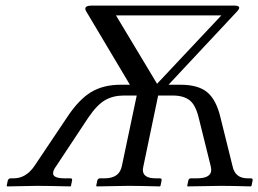

<svg xmlns="http://www.w3.org/2000/svg" viewBox="-20 -665 924 687"><path d="M422.9 -323.2Q384.8 -323.2 356 -306.6Q327.1 -290 295.9 -244.1L181.2 -70.8Q169.9 -55.7 169.9 -44.9Q169.9 -26.9 211.9 -26.9H231.9Q239.7 -26.9 237.8 -19L233.9 0L231.9 2Q147 0 112.8 0L5.9 2L3.9 0L7.8 -19Q10.7 -26.9 18.1 -26.9H28.8Q72.8 -26.9 103 -70.8L219.2 -244.1Q261.2 -308.1 305.2 -335Q349.1 -361.8 412.1 -361.8H444.8L288.1 -625Q285.2 -629.4 285.2 -633.8Q285.2 -645 309.1 -645H817.9Q835.9 -645 835.9 -637.2Q835.9 -632.3 829.1 -625L583 -361.8H626Q689 -361.8 721.4 -335Q753.9 -308.1 769 -244.1L812 -70.8Q820.8 -26.9 866.2 -26.9H877Q885.7 -26.9 883.8 -19L879.9 0L877 2Q809.1 0 771 0L650.9 2L649.9 0L653.8 -19Q655.8 -26.9 663.1 -26.9H684.1Q735.8 -26.9 735.8 -57.1Q735.8 -61 733.9 -70.8L690.9 -244.1Q679.7 -290 658 -306.6Q636.2 -323.2 598.1 -323.2H545.9L493.2 -70.8Q491.2 -61 491.2 -57.1Q491.2 -27.3 536.1 -26.9H551.8Q559.6 -26.9 558.1 -19L554.2 0L551.8 2Q477.5 0 439.9 0L326.2 2L324.2 0L328.1 -19Q331.1 -26.9 336.9 -26.9H354Q407.2 -26.9 416 -70.8L469.2 -323.2ZM542 -365.2 772 -609.9H395Z"/></svg>

Font: Linux Libertine
Style: Italic
Weight: 400
Italic angle: -12°
Designer: Philipp H. Poll
Foundry: Philipp H. Poll
Version: Version 5.1.6 ; ttfautohint (v0.9)